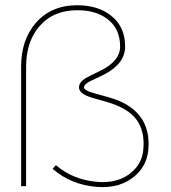

<svg xmlns="http://www.w3.org/2000/svg" viewBox="-20 -727 669 750"><path d="M198.2 -82Q263.7 -25.9 355 -17.1Q368.7 -15.6 381.3 -15.6Q462.4 -15.6 509.8 -69.8Q537.1 -101.6 540 -145.5Q541 -155.8 541 -165Q541 -227.1 507.8 -266.6Q479 -300.3 420.4 -321.3Q403.3 -327.6 372.6 -335.9Q341.3 -344.2 330.6 -348.1Q288.6 -362.8 288.6 -385.7Q288.6 -405.3 314 -421.4Q320.3 -425.8 369.1 -449.2Q449.2 -487.3 449.2 -545.4Q449.2 -615.2 398.9 -653.3Q354 -687 283.7 -687H281.7Q187.5 -687 133.3 -623.5Q82 -563 82 -466.3V0H62.5V-466.3Q62.5 -571.3 119.6 -637.2Q179.7 -706.5 281.7 -706.5Q361.3 -706.5 412.6 -667Q468.8 -623.5 468.8 -545.4Q468.8 -479 388.7 -437Q377.9 -431.2 358.9 -422.4Q339.8 -414.1 333.5 -410.6Q308.1 -397.5 308.1 -385.7Q308.1 -373.5 349.6 -362.3Q418.5 -343.8 440.4 -335Q560.5 -286.1 560.5 -164.1Q560.5 -154.3 559.6 -144Q555.7 -93.8 524.4 -57.1Q471.2 3.9 380.4 3.9Q368.7 3.9 356.4 2.9Q257.3 -5.4 185.5 -67.4Z"/></svg>

Font: Fortheenas_01
Style: Regular
Weight: 100
Designer: Situjuh Nazara
Version: Version 1.10 September 8, 2014